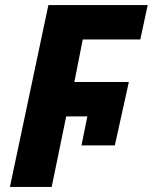

<svg xmlns="http://www.w3.org/2000/svg" viewBox="-20 -734 600 754"><path d="M19 0 170 -714H560L531 -579H305L272 -412H486L431 -163H300L323 -277H240L183 0Z"/></svg>

Font: Noto Sans Display Extra
Style: Italic
Weight: 800
Italic angle: -12°
Designer: Monotype Design Team
Foundry: Monotype Imaging Inc.
Version: Version 1.900